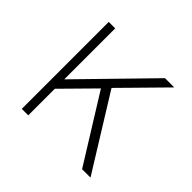

<svg xmlns="http://www.w3.org/2000/svg" viewBox="-131 -662 807 807"><g transform="rotate(45 272.0 -258.5)"><path d="M498.5 0H448.5L264.5 -296L128.5 -158V0H90V-517H128.5V-214L424.5 -517H479.5L294.5 -329Z"/></g></svg>

Font: Public Sans Thin
Style: Regular
Weight: 100
Designer: The Public Sans project authors (U.S. Web Design System). Libre Franklin designed by Pablo Impallari and Rodrigo Fuenzal
Version: Version 1.008